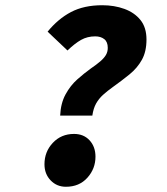

<svg xmlns="http://www.w3.org/2000/svg" viewBox="-20 -702 640 734"><path d="M210 -260Q212 -307 230.5 -341Q249 -375 275.5 -398.5Q302 -422 327 -440Q349 -455 363.5 -467.5Q378 -480 385 -492Q392 -504 392 -519Q392 -542 378.5 -552.5Q365 -563 344 -563Q314 -563 290 -549.5Q266 -536 238 -509L162 -581Q202 -630 251.5 -656Q301 -682 371 -682Q417 -682 455.5 -668Q494 -654 517 -625.5Q540 -597 540 -551Q540 -505 522.5 -473.5Q505 -442 475.5 -418Q446 -394 411 -369Q390 -354 374 -339.5Q358 -325 347.5 -306.5Q337 -288 333 -260ZM232 12Q197 12 173.5 -12.5Q150 -37 150 -74Q150 -122 182 -156Q214 -190 263 -190Q300 -190 322.5 -165.5Q345 -141 345 -103Q345 -57 314 -22.5Q283 12 232 12Z"/></svg>

Font: Source Code Pro ExtraLight ExtraBold
Style: Italic
Weight: 800
Italic angle: -11°
Monospace: yes
Version: Version 1.016;hotconv 1.0.116;makeotfexe 2.5.65601